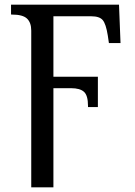

<svg xmlns="http://www.w3.org/2000/svg" viewBox="-20 -556 572 816"><path d="M207 -181.2V240.2H112.8V-425.8Q112.8 -460 94.7 -477.1Q76.7 -494.1 30.8 -494.1H26.9V-536.1H485.8L492.2 -373H442.9L438 -405.8Q430.2 -454.6 416.5 -470.7Q402.8 -486.8 368.2 -486.8H207V-230H396V-101.1H354V-106Q354 -150.4 336.9 -165.8Q319.8 -181.2 282.2 -181.2Z"/></svg>

Font: Droid Serif
Style: Regular
Weight: 400
Designer: Monotype Design team
Foundry: Monotype Imaging Inc.
Version: Version 1.03